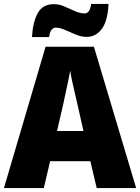

<svg xmlns="http://www.w3.org/2000/svg" viewBox="-20 -953 710 973"><path d="M470 0 438 -136H234L202 0H0L211 -716H456L670 0ZM373 -422Q368 -444 360.5 -476Q353 -508 346 -540Q339 -572 336 -595Q332 -573 325.5 -542Q319 -511 312 -479.5Q305 -448 300 -423L269 -289H403ZM142 -765Q146 -840 171 -886Q196 -932 253 -932Q279 -932 306 -920.5Q333 -909 359 -897Q385 -885 410 -885Q420 -885 429 -895Q438 -905 442 -933H530Q526 -846 495.5 -806Q465 -766 420 -766Q392 -766 363.5 -778Q335 -790 309 -801.5Q283 -813 261 -813Q253 -813 243 -804Q233 -795 229 -765Z"/></svg>

Font: Noto Sans SemiCondensed Black
Style: Regular
Weight: 900
Width: 4
Designer: Monotype Design Team
Foundry: Monotype Imaging Inc.
Version: Version 2.013; ttfautohint (v1.8.4.7-5d5b)